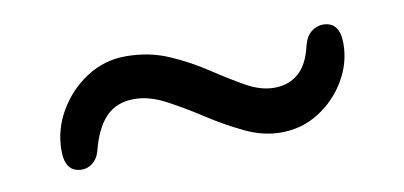

<svg xmlns="http://www.w3.org/2000/svg" viewBox="-35 -520 732 348"><g transform="rotate(-10 331.5 -346.5)"><path d="M461.5 -256Q428.1 -256 394.8 -272Q361.4 -288 329.1 -309Q296.8 -330 266.6 -346Q236.4 -362 209 -362Q176 -362 156.4 -341.4Q136.8 -320.9 126.5 -279.5Q122.7 -266.7 113.7 -259.6Q104.6 -252.5 94 -252.5Q63 -252.5 63 -292.5Q63 -331.1 82.7 -364.9Q102.4 -398.7 135.1 -419.9Q167.9 -441 207 -441Q249.6 -441 285.6 -425.5Q321.5 -409.9 352.3 -389.5Q383.1 -369.1 410.5 -353.6Q437.8 -338 463 -338Q489.9 -338 508 -353.9Q526.1 -369.7 533.5 -403.5Q538.1 -420.5 548.1 -428Q558.1 -435.5 569 -435.5Q600 -435.5 600 -395.5Q600 -359.8 581.2 -327.8Q562.4 -295.9 531 -275.9Q499.6 -256 461.5 -256Z"/></g></svg>

Font: Fraunces SuperSoft 9pt
Style: Regular
Weight: 900
Version: Version 1.000;[b76b70a41]